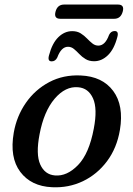

<svg xmlns="http://www.w3.org/2000/svg" viewBox="-20 -792 571 823"><path d="M326 -468.5Q419 -464.5 465.2 -402.2Q511.5 -340 494 -235Q481 -157.5 438.8 -101Q396.5 -44.5 335.2 -15.2Q274 14 203 10.5Q113.5 6.5 67 -55.2Q20.5 -117 39 -223.5Q51.5 -294.5 91 -351.2Q130.5 -408 191 -440Q251.5 -472 326 -468.5ZM215.5 -40Q267 -35.5 314.5 -84.5Q362 -133.5 382 -240.5Q398.5 -326 378.8 -370.2Q359 -414.5 315 -418Q260.5 -423 214.2 -368.8Q168 -314.5 149.5 -216Q133 -130.5 152.5 -87Q172 -43.5 215.5 -40ZM383.5 -529.5Q362 -529.5 346.8 -538.8Q331.5 -548 319.8 -560.5Q308 -573 296.8 -582.2Q285.5 -591.5 271.5 -591.5Q242.5 -591.5 225.5 -545.5Q217.5 -529 201.5 -529Q183 -529 190 -554.5Q203.5 -606.5 230 -632.5Q256.5 -658.5 289.5 -658.5Q311 -658.5 326 -649Q341 -639.5 352.8 -627.2Q364.5 -615 376 -605.8Q387.5 -596.5 401.5 -596.5Q431 -596.5 447.5 -642.5Q455.5 -659 471.5 -659Q490 -659 483 -633.5Q469.5 -581.5 442.8 -555.5Q416 -529.5 383.5 -529.5ZM218 -742Q226 -772.5 255 -772.5H485.5Q514.5 -772.5 506 -742Q497.5 -711.5 469.5 -711.5H238.5Q210 -711.5 218 -742Z"/></svg>

Font: Fraunces 9pt Soft
Style: Italic
Weight: 400
Italic angle: -16°
Version: Version 1.000;[0bf87f6ff]